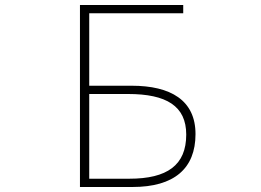

<svg xmlns="http://www.w3.org/2000/svg" viewBox="-20 -746 1040 766"><path d="M299 0H509C674 0 760 -73 760 -211C760 -346 661 -404 505 -404H336V-693H711V-726H299ZM336 -33V-371H491C644 -371 723 -323 723 -209C723 -87 647 -33 496 -33Z"/></svg>

Font: Harano Aji Gothic ExtraLight
Style: Regular
Weight: 250
Foundry: Masamichi Hosoda
Version: HaranoAjiGothic-ExtraLight version 20230610;ttx 4.39.4